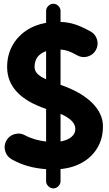

<svg xmlns="http://www.w3.org/2000/svg" viewBox="-20 -850 588 1039"><path d="M498.5 -578.6Q483.4 -552.2 453.9 -543.9Q424.3 -535.6 397.5 -550.8Q368.7 -566.9 349.4 -573.7Q330.1 -580.6 307.6 -582V-391.1Q418.5 -352.5 477.8 -294.2Q537.1 -235.8 537.1 -166Q537.1 -102.1 508.5 -52.5Q480 -2.9 428.5 27.6Q377 58.1 307.6 64.9V130.4Q307.6 146 295.9 157.7Q284.2 169.4 268.6 169.4Q253.4 169.4 241.5 157.7Q229.5 146 229.5 130.4V65.4Q178.7 62 132.3 49.1Q85.9 36.1 43.5 12.2Q16.6 -2.9 8.1 -32.5Q-0.5 -62 14.2 -88.9Q29.3 -115.7 59.3 -124.3Q89.4 -132.8 115.7 -117.7Q140.1 -104.5 169.7 -95.9Q199.2 -87.4 229.5 -84V-260.7Q18.6 -331.5 18.6 -487.3Q18.6 -549.3 44.9 -599.4Q71.3 -649.4 118.7 -682.4Q166 -715.3 229.5 -726.6V-790.5Q229.5 -806.2 241.5 -817.9Q253.4 -829.6 268.6 -829.6Q284.2 -829.6 295.9 -817.9Q307.6 -806.2 307.6 -790.5V-731.4Q349.1 -730 386 -718Q422.9 -706.1 470.2 -679.7Q497.1 -664.6 505.4 -635Q513.7 -605.5 498.5 -578.6ZM167 -487.3Q167 -467.8 181.2 -452.1Q195.3 -436.5 229.5 -420.9V-573.2Q167 -551.3 167 -487.3ZM387.7 -152.3Q387.7 -199.2 307.6 -233.9V-84.5Q344.7 -90.8 366.2 -108.6Q387.7 -126.5 387.7 -152.3Z"/></svg>

Font: Mikhak-DS2-FD ExtraBold
Style: Regular
Weight: 800
Designer: Amin Abedi
Version: Version 3.2